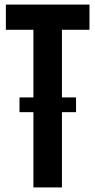

<svg xmlns="http://www.w3.org/2000/svg" viewBox="-20 -820 417 840"><path d="M126.2 0V-689.7H5.7V-800H371.5V-689.7H251V0ZM65.3 -393.8H312.7V-329.3H65.3Z"/></svg>

Font: Big Shoulders Thin
Style: Regular
Weight: 100
Designer: Patric King
Foundry: XO Type Co
Version: Version 2.002